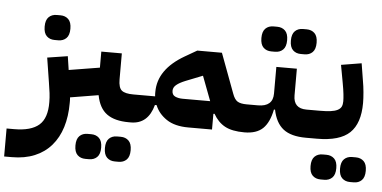

<svg xmlns="http://www.w3.org/2000/svg" viewBox="-114 -681 2037 1025"><g transform="rotate(5 905.0 -168.5)"><path d="M-60 90H-20Q71 90 113.5 53Q156 16 155 -70Q155 -93 152 -118.5Q149 -144 144 -173L123 -306L232 -323L243 -250L408 -277V-363H518V-224Q518 -179 536 -164.5Q554 -150 598 -150H628V-30L598 0H587Q511 0 469 -30.5Q427 -61 414 -130L263 -105Q264 -97 264 -89Q264 -81 264 -75Q264 -3 246 55Q228 113 192 154.5Q156 196 103 218Q50 240 -19 240H-60ZM531 215Q505 215 488.5 199Q472 183 472 148Q472 113 488.5 97Q505 81 531 81H551Q577 81 593.5 97Q610 113 610 148Q610 183 593.5 199Q577 215 551 215ZM373 215Q347 215 330.5 199Q314 183 314 148Q314 113 330.5 97Q347 81 373 81H393Q419 81 435.5 97Q452 113 452 148Q452 183 435.5 199Q419 215 393 215ZM154 -403Q128 -403 111.5 -419Q95 -435 95 -470Q95 -505 111.5 -521Q128 -537 154 -537H174Q200 -537 216.5 -521Q233 -505 233 -470Q233 -435 216.5 -419Q200 -403 174 -403Z M598 -120 628 -150H715Q714 -156 714 -162Q714 -168 714 -174Q714 -295 854 -376L918 -413H1050L1129 -201Q1140 -170 1156.5 -160Q1173 -150 1206 -150H1236V-30L1206 0Q1140 0 1102 -20.5Q1064 -41 1039 -85L1033 -84V0H906Q833 0 789 -29.5Q745 -59 727 -104H718Q690 0 598 0ZM805 -188Q805 -166 822 -158Q839 -150 863 -150H1010L960 -282L869 -246Q837 -233 821 -219.5Q805 -206 805 -188Z M1206 -120 1236 -150H1266Q1346 -150 1346 -220V-363H1456V-220Q1456 -150 1526 -150H1566V-30L1536 0Q1456 0 1414.5 -32.5Q1373 -65 1359 -135H1353Q1339 -65 1305 -32.5Q1271 0 1206 0ZM1470 -443Q1444 -443 1427.5 -459Q1411 -475 1411 -510Q1411 -545 1427.5 -561Q1444 -577 1470 -577H1490Q1516 -577 1532.5 -561Q1549 -545 1549 -510Q1549 -475 1532.5 -459Q1516 -443 1490 -443ZM1312 -443Q1286 -443 1269.5 -459Q1253 -475 1253 -510Q1253 -545 1269.5 -561Q1286 -577 1312 -577H1332Q1358 -577 1374.5 -561Q1391 -545 1391 -510Q1391 -475 1374.5 -459Q1358 -443 1332 -443Z M1536 -120 1566 -150H1595Q1631 -150 1654.5 -153Q1678 -156 1692.5 -163.5Q1707 -171 1712.5 -182.5Q1718 -194 1718 -211Q1718 -226 1715.5 -249.5Q1713 -273 1706 -311L1689 -404L1798 -422L1813 -329Q1818 -302 1821 -269Q1824 -236 1824 -211Q1824 -102 1770.5 -51Q1717 0 1595 0H1536ZM1791 215Q1765 215 1748.5 199Q1732 183 1732 148Q1732 113 1748.5 97Q1765 81 1791 81H1811Q1837 81 1853.5 97Q1870 113 1870 148Q1870 183 1853.5 199Q1837 215 1811 215ZM1633 215Q1607 215 1590.5 199Q1574 183 1574 148Q1574 113 1590.5 97Q1607 81 1633 81H1653Q1679 81 1695.5 97Q1712 113 1712 148Q1712 183 1695.5 199Q1679 215 1653 215Z"/></g></svg>

Font: IBM Plex Arabic
Style: Bold
Weight: 700
Designer: Mike Abbink, Paul van der Laan, Pieter van Rosmalen, Wael Morcos, Khajak Apelian
Foundry: Bold Monday
Version: Version 1.0